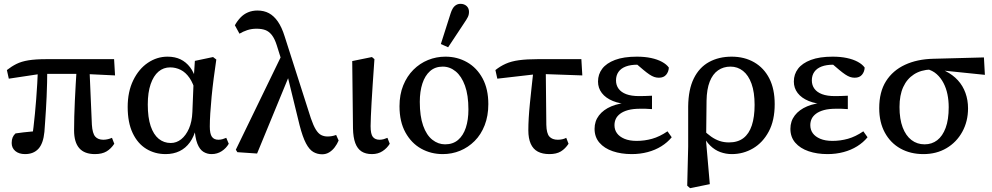

<svg xmlns="http://www.w3.org/2000/svg" viewBox="-20 -792 5181 1003"><path d="M111 13Q79 13 60 -3Q41 -19 41 -45Q41 -62 46 -74Q51 -86 61 -95Q80 -98 102 -100.5Q124 -103 147 -105Q170 -107 192 -107L146 -60Q151 -94 155 -128Q159 -162 162.5 -198Q166 -234 169 -273Q172 -312 174.5 -354Q177 -396 178 -443H227Q227 -399 226 -360Q225 -321 223.5 -286Q222 -251 220 -219.5Q218 -188 216 -159Q214 -130 212 -103Q206 -42 180.5 -14.5Q155 13 111 13ZM26 -381 16 -426Q40 -445 66 -458Q92 -471 129 -477Q166 -483 223 -483H576L581 -398L415 -406H192ZM476 13Q421 13 394 -18Q367 -49 367 -111Q367 -145 368 -183.5Q369 -222 371 -264.5Q373 -307 375.5 -351.5Q378 -396 381 -442H447L460 -140Q463 -95 477.5 -78.5Q492 -62 520 -62Q532 -62 544 -65Q556 -68 565 -72L577 -41Q560 -15 536.5 -1Q513 13 476 13Z M845 13Q789 13 744 -14.5Q699 -42 673 -97Q647 -152 647 -233Q647 -313 676 -372.5Q705 -432 752.5 -464Q800 -496 855 -496Q894 -496 923 -482Q952 -468 973 -440.5Q994 -413 1005 -371H1027L1002 -310Q990 -356 970 -385Q950 -414 924 -427Q898 -440 869 -440Q834 -440 808 -418Q782 -396 767 -352.5Q752 -309 752 -246Q752 -178 767 -133.5Q782 -89 809 -67Q836 -45 872 -45Q902 -45 926.5 -64.5Q951 -84 967 -120Q983 -156 985 -207L992 -382L998 -474L1093 -494L1110 -481Q1103 -434 1096.5 -384Q1090 -334 1085.5 -287.5Q1081 -241 1078.5 -200.5Q1076 -160 1076 -131Q1076 -93 1087 -77.5Q1098 -62 1121 -62Q1132 -62 1142.5 -65Q1153 -68 1162 -72L1175 -41Q1162 -18 1138.5 -2.5Q1115 13 1085 13Q1062 13 1042.5 1Q1023 -11 1011 -41.5Q999 -72 996 -125L1005 -124Q994 -79 972 -48.5Q950 -18 918 -2.5Q886 13 845 13Z M1220 3 1212 -10 1457 -515 1496 -410 1323 10ZM1663 14Q1638 14 1617 2Q1596 -10 1578.5 -43Q1561 -76 1545 -138L1479 -408H1472L1426 -555Q1415 -590 1400 -609Q1385 -628 1366 -635Q1347 -642 1320 -642Q1294 -642 1271.5 -634.5Q1249 -627 1231 -616L1207 -660Q1219 -682 1236 -700Q1253 -718 1275.5 -727.5Q1298 -737 1325 -737Q1359 -737 1385 -723Q1411 -709 1431.5 -679.5Q1452 -650 1467 -602L1604 -174Q1617 -136 1630 -115Q1643 -94 1658 -86.5Q1673 -79 1691 -79Q1703 -79 1714 -81Q1725 -83 1736 -87L1749 -58Q1741 -39 1728.5 -22.5Q1716 -6 1699.5 4Q1683 14 1663 14Z M1923 13Q1890 13 1868.5 -1Q1847 -15 1836 -44.5Q1825 -74 1824 -121L1820 -473L1923 -494L1936 -483Q1931 -408 1927 -352Q1923 -296 1921 -255.5Q1919 -215 1917.5 -185Q1916 -155 1916 -133Q1916 -91 1928 -76.5Q1940 -62 1963 -62Q1974 -62 1984.5 -65Q1995 -68 2004 -72L2016 -41Q2002 -18 1978.5 -2.5Q1955 13 1923 13Z M2293 13Q2231 13 2180 -15.5Q2129 -44 2098 -100Q2067 -156 2067 -237Q2067 -298 2086.5 -346Q2106 -394 2139.5 -427.5Q2173 -461 2216 -478.5Q2259 -496 2307 -496Q2369 -496 2420 -467Q2471 -438 2501 -382.5Q2531 -327 2531 -248Q2531 -187 2512 -138Q2493 -89 2459.5 -55.5Q2426 -22 2383.5 -4.5Q2341 13 2293 13ZM2305 -38Q2346 -38 2373 -61Q2400 -84 2413.5 -125Q2427 -166 2427 -220Q2427 -295 2409 -344.5Q2391 -394 2360.5 -419Q2330 -444 2293 -444Q2253 -444 2226.5 -420.5Q2200 -397 2186.5 -355.5Q2173 -314 2173 -260Q2173 -185 2190.5 -135.5Q2208 -86 2238.5 -62Q2269 -38 2305 -38ZM2283 -562 2334 -722Q2343 -750 2356 -761Q2369 -772 2385 -772Q2405 -772 2417.5 -760.5Q2430 -749 2430 -730Q2430 -715 2424 -703Q2418 -691 2405 -672L2321 -545Z M2578 -381 2568 -426Q2593 -446 2622 -459Q2651 -472 2691.5 -477.5Q2732 -483 2789 -483H3017L3022 -398L2795 -406ZM2850 13Q2814 13 2789.5 0Q2765 -13 2752.5 -41Q2740 -69 2740 -111Q2740 -141 2742 -175.5Q2744 -210 2748 -250Q2752 -290 2757 -336Q2762 -382 2768 -436H2831L2834 -140Q2835 -95 2850 -78.5Q2865 -62 2894 -62Q2906 -62 2917.5 -64.5Q2929 -67 2938 -72L2950 -41Q2933 -15 2910 -1Q2887 13 2850 13Z M3280 13Q3225 13 3181 -2Q3137 -17 3111.5 -46.5Q3086 -76 3086 -119Q3086 -159 3109 -189Q3132 -219 3173.5 -236.5Q3215 -254 3271 -256V-247Q3219 -249 3181.5 -264.5Q3144 -280 3124 -306Q3104 -332 3104 -366Q3104 -404 3126 -433Q3148 -462 3193 -479Q3238 -496 3307 -496Q3348 -496 3381 -489Q3414 -482 3438 -469Q3462 -456 3474 -439Q3473 -417 3460 -401.5Q3447 -386 3422 -386Q3409 -386 3397.5 -390Q3386 -394 3372.5 -403Q3359 -412 3341 -427L3294 -467L3365 -466L3382 -446Q3364 -450 3346.5 -452Q3329 -454 3310 -454Q3274 -454 3249 -444.5Q3224 -435 3211 -416.5Q3198 -398 3198 -372Q3198 -347 3211.5 -328.5Q3225 -310 3251.5 -300Q3278 -290 3319 -290Q3335 -290 3350 -290.5Q3365 -291 3386 -292V-222Q3362 -224 3350 -224Q3338 -224 3326 -224Q3287 -224 3261.5 -217Q3236 -210 3220 -198Q3204 -186 3197 -171Q3190 -156 3190 -138Q3190 -114 3203 -96Q3216 -78 3242 -67Q3268 -56 3306 -56Q3347 -56 3386.5 -67Q3426 -78 3467 -106L3489 -75Q3467 -48 3435 -28Q3403 -8 3363.5 2.5Q3324 13 3280 13Z M3570 178 3575 -26V-236Q3576 -325 3604.5 -382.5Q3633 -440 3684 -468Q3735 -496 3802 -496Q3869 -496 3920 -466.5Q3971 -437 3999 -382Q4027 -327 4027 -248Q4027 -163 3996 -105Q3965 -47 3914 -17Q3863 13 3803 13Q3772 13 3743 2.5Q3714 -8 3690 -31.5Q3666 -55 3650 -90H3641L3651 -116Q3674 -93 3695.5 -78Q3717 -63 3739.5 -55.5Q3762 -48 3788 -48Q3834 -48 3863.5 -70.5Q3893 -93 3907.5 -137Q3922 -181 3922 -244Q3922 -310 3906 -354.5Q3890 -399 3861.5 -421.5Q3833 -444 3796 -444Q3759 -444 3731 -424.5Q3703 -405 3687.5 -365.5Q3672 -326 3671 -266L3669 -80L3667 -72L3688 170L3585 191Z M4303 13Q4248 13 4204 -2Q4160 -17 4134.5 -46.5Q4109 -76 4109 -119Q4109 -159 4132 -189Q4155 -219 4196.5 -236.5Q4238 -254 4294 -256V-247Q4242 -249 4204.5 -264.5Q4167 -280 4147 -306Q4127 -332 4127 -366Q4127 -404 4149 -433Q4171 -462 4216 -479Q4261 -496 4330 -496Q4371 -496 4404 -489Q4437 -482 4461 -469Q4485 -456 4497 -439Q4496 -417 4483 -401.5Q4470 -386 4445 -386Q4432 -386 4420.5 -390Q4409 -394 4395.5 -403Q4382 -412 4364 -427L4317 -467L4388 -466L4405 -446Q4387 -450 4369.5 -452Q4352 -454 4333 -454Q4297 -454 4272 -444.5Q4247 -435 4234 -416.5Q4221 -398 4221 -372Q4221 -347 4234.5 -328.5Q4248 -310 4274.5 -300Q4301 -290 4342 -290Q4358 -290 4373 -290.5Q4388 -291 4409 -292V-222Q4385 -224 4373 -224Q4361 -224 4349 -224Q4310 -224 4284.5 -217Q4259 -210 4243 -198Q4227 -186 4220 -171Q4213 -156 4213 -138Q4213 -114 4226 -96Q4239 -78 4265 -67Q4291 -56 4329 -56Q4370 -56 4409.5 -67Q4449 -78 4490 -106L4512 -75Q4490 -48 4458 -28Q4426 -8 4386.5 2.5Q4347 13 4303 13Z M4804 13Q4736 13 4684 -16Q4632 -45 4602.5 -99Q4573 -153 4573 -227Q4573 -312 4608.5 -368Q4644 -424 4707.5 -453.5Q4771 -483 4855 -485L5120 -492L5125 -401L4863 -428L4843 -429Q4791 -427 4754.5 -403.5Q4718 -380 4698.5 -337.5Q4679 -295 4679 -233Q4679 -170 4695.5 -126.5Q4712 -83 4741.5 -60.5Q4771 -38 4810 -38Q4848 -38 4876 -59.5Q4904 -81 4920 -124Q4936 -167 4936 -232Q4936 -267 4929.5 -299Q4923 -331 4909 -358Q4895 -385 4873.5 -404.5Q4852 -424 4820 -432L4835 -444Q4883 -439 4920.5 -420Q4958 -401 4984 -372.5Q5010 -344 5023.5 -306.5Q5037 -269 5037 -226Q5037 -158 5007 -103.5Q4977 -49 4924.5 -18Q4872 13 4804 13Z"/></svg>

Font: Source Serif 4 18pt Medium
Style: Regular
Weight: 500
Designer: Frank Grießhammer
Foundry: Adobe Systems Incorporated
Version: Version 4.004;hotconv 1.0.116;makeotfexe 2.5.65601